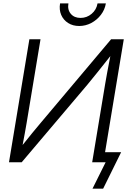

<svg xmlns="http://www.w3.org/2000/svg" viewBox="-20 -960 752 1136"><path d="M591.8 0H525.4L602.5 -464.8Q606.9 -491.7 614.5 -532.5Q622.1 -573.2 632.8 -627.9Q589.4 -573.2 554.7 -529.8Q520 -486.3 497.1 -459L108.4 0H33.2L153.8 -727.5H219.7L137.2 -230.5Q133.3 -208.5 127 -172.6Q120.6 -136.7 113.8 -102.1Q142.6 -138.7 171.1 -173.3Q199.7 -208 220.7 -232.9L637.2 -727.5H712.4ZM448.7 -806.2Q410.6 -806.2 382.8 -824Q355 -841.8 342 -872.1Q329.1 -902.3 335.4 -939.9H384.8Q378.4 -902.3 398.9 -878.2Q419.4 -854 456.5 -854Q493.7 -854 522.2 -878.2Q550.8 -902.3 557.1 -939.9H606.4Q600.1 -902.3 576.9 -872.1Q553.7 -841.8 520 -824Q486.3 -806.2 448.7 -806.2ZM527.3 156.2 605 0H563.5L573.2 -59.6H696.8L590.3 156.2Z"/></svg>

Font: Inter Display Light
Style: Italic
Weight: 300
Italic angle: -9.39999°
Designer: Rasmus Andersson
Foundry: rsms
Version: Version 4.000;git-a52131595